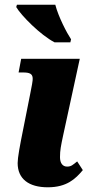

<svg xmlns="http://www.w3.org/2000/svg" viewBox="-20 -786 386 816"><path d="M212 -606H279L282 -619C264 -646 228 -715 215 -766H52L49 -756C70 -720 152 -637 212 -606ZM183 10C264 10 301 -26 332 -63L308 -100C289 -85 283 -78 265 -78C246 -78 235 -93 235 -118C235 -148 239 -166 248 -209L319 -536H70L59 -478H79C134 -478 120 -452 108 -385L79 -239C64 -165 55 -116 55 -93C55 -26 102 10 183 10Z"/></svg>

Font: Noto Serif Condensed Black
Style: Italic
Weight: 900
Width: 3
Italic angle: -12°
Designer: Monotype Design Team
Foundry: Monotype Imaging Inc.
Version: Version 2.013